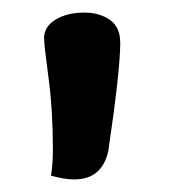

<svg xmlns="http://www.w3.org/2000/svg" viewBox="-20 -756 301 305"><path d="M50 -695Q50 -714 68.5 -725Q87 -736 114 -736Q138 -736 154.5 -724.5Q171 -713 171 -688Q171 -644 152 -516Q142 -471 98 -471Q82 -471 61 -477Q64 -495 64 -519Q64 -581 57 -633Q50 -685 50 -695Z"/></svg>

Font: Overlock
Style: Bold
Weight: 700
Designer: Dario Muhafara
Foundry: Dario Manuel Muhafara
Version: Version 1.001